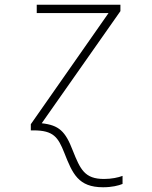

<svg xmlns="http://www.w3.org/2000/svg" viewBox="-20 -550 640 810"><path d="M415 240C452 240 480 233 497 226V192C479 199 450 205 419 205C337 205 319 165 287 85C256 4 229 -22 156 -30L488 -503V-530H135V-495H438L110 -26V0H121C206 0 225 29 251 94C286 183 310 240 415 240Z"/></svg>

Font: Noto Sans Mono ExtraLight
Style: Regular
Weight: 200
Designer: Monotype Design Team
Foundry: Monotype Imaging Inc.
Version: Version 2.014